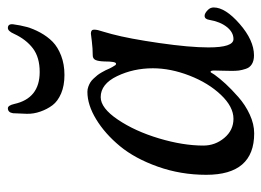

<svg xmlns="http://www.w3.org/2000/svg" viewBox="-112 -566 690 507"><g transform="rotate(-90 233.5 -313.0)"><path d="M187.5 -624Q189.5 -637.7 200.7 -637.7Q208 -637.7 211.9 -621.1Q226.6 -553.7 296.4 -553.7Q335 -553.7 358.6 -571.5Q382.3 -589.4 397 -621.1Q404.3 -637.7 412.6 -637.7Q423.8 -637.7 422.4 -624Q419.9 -605 415.3 -587.9Q410.6 -570.8 400.4 -552Q390.1 -533.2 376.2 -519.5Q362.3 -505.9 339.6 -497.1Q316.9 -488.3 288.6 -488.3Q260.3 -488.3 239.7 -497.1Q219.2 -505.9 208.7 -519.8Q198.2 -533.7 191.9 -551.8Q185.5 -569.8 186 -588.1Q186.5 -606.4 187.5 -624ZM466.8 -94.2Q466.8 -63.5 423.3 -25.6Q379.9 12.2 340.3 12.2Q326.2 12.2 317.1 6.6Q308.1 1 304.7 -9.5Q301.3 -20 300.3 -27.6Q299.3 -35.2 299.3 -46.9Q299.3 -55.2 299.8 -72Q300.3 -88.9 300.3 -92.8Q300.3 -102.5 296.9 -102.5Q295.9 -102.5 294.9 -101.1Q293.9 -99.6 292.2 -96.7Q290.5 -93.8 289.1 -91.8Q278.8 -77.6 265.1 -62.7Q251.5 -47.9 230.5 -29.3Q209.5 -10.7 184.1 1Q158.7 12.7 134.3 12.7Q24.9 12.7 24.9 -113.8Q24.9 -181.2 46.4 -241.7Q67.9 -302.2 100.6 -341.8Q133.3 -381.3 171.4 -404.5Q209.5 -427.7 244.1 -427.7Q251 -427.7 257.6 -425.3Q264.2 -422.9 269 -419.9Q273.9 -417 279.3 -411.1Q284.7 -405.3 287.8 -401.4Q291 -397.5 295.4 -389.9Q299.8 -382.3 301 -379.6Q302.2 -377 305.7 -369.1L309.6 -361.8Q313 -355.5 314.5 -353.8Q315.9 -352.1 318.4 -352.1Q324.2 -352.1 324.2 -382.3Q324.7 -398.9 328.1 -406.2Q331.5 -413.6 340.3 -413.6Q358.4 -413.6 377.4 -416Q396.5 -418.5 397.9 -418.5Q408.2 -418.5 408.2 -410.2Q408.2 -405.3 407 -399.9Q405.8 -394.5 402.3 -383.8Q398.9 -373 396.5 -363.3Q384.3 -317.4 372.8 -237.5Q361.3 -157.7 361.3 -107.9Q361.3 -42 383.3 -42Q401.4 -42 415.3 -59.6Q429.2 -77.1 434.1 -106Q436 -118.2 444.8 -118.2Q451.7 -118.2 460.4 -109.4Q466.8 -103 466.8 -94.2ZM230 -392.6Q201.2 -392.6 170.7 -347.4Q140.1 -302.2 121.1 -238.8Q102.1 -175.3 102.1 -121.6Q102.1 -90.3 122.3 -66.2Q142.6 -42 172.9 -42Q204.6 -42 236.1 -75.2Q267.6 -108.4 286.9 -158.2Q306.2 -208 306.2 -254.9Q306.2 -306.2 285.4 -349.4Q264.6 -392.6 230 -392.6Z"/></g></svg>

Font: Cooper*
Style: Italic
Weight: 400
Italic angle: -7°
Designer: Owen Earl
Foundry: indestructible type*
Version: Version 0.001